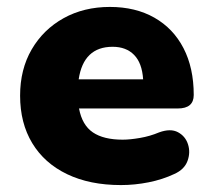

<svg xmlns="http://www.w3.org/2000/svg" viewBox="-20 -523 613 554"><path d="M329 11Q239 11 173.5 -20.5Q108 -52 73 -110Q38 -168 38 -247Q38 -323 71.5 -380.5Q105 -438 163.5 -470.5Q222 -503 297 -503Q371 -503 425.5 -472Q480 -441 509.5 -384Q539 -327 539 -249Q539 -210 493 -210H208Q217 -162 248 -141Q279 -120 334 -120Q355 -120 384 -125Q413 -130 439 -141Q472 -153 493.5 -141.5Q515 -130 522.5 -106.5Q530 -83 521 -58.5Q512 -34 483 -21Q449 -5 409 3Q369 11 329 11ZM207 -294H393Q390 -341 367 -364.5Q344 -388 305 -388Q221 -388 207 -294Z"/></svg>

Font: Chiron GoRound TC H
Style: Regular
Weight: 900
Designer: Ryoko NISHIZUKA 西塚涼子 (kana, bopomofo & ideographs); Paul D. Hunt (Latin, Greek & Cyrillic); Sandoll Communications 산돌커뮤니
Foundry: Adobe
Version: Version 1.000;hotconv 1.1.1;makeotfexe 2.6.0